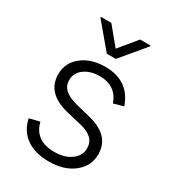

<svg xmlns="http://www.w3.org/2000/svg" viewBox="-186 -866 885 981"><g transform="rotate(30 256.5 -375.5)"><path d="M179.2 -762.2 264.2 -659.2 349.1 -762.2H410.6V-757.3L291 -614.3H237.8L117.7 -757.3V-762.2ZM449.7 -425.8 392.1 -409.7Q361.3 -497.1 265.1 -497.1Q210 -497.1 174.3 -470.7Q138.7 -444.3 138.7 -402.8Q138.7 -367.7 162.6 -346.2Q186.5 -324.7 238.3 -311.5L320.8 -291Q457.5 -257.3 457.5 -147.5Q457.5 -77.6 401.4 -33.2Q345.2 11.2 255.4 11.2Q174.8 11.2 123 -24.9Q71.3 -61 57.1 -128.9L117.7 -144Q128.9 -95.7 163.6 -70.6Q198.2 -45.4 254.4 -45.4Q316.4 -45.4 354.5 -73.5Q392.6 -101.6 392.6 -144.5Q392.6 -212.4 303.7 -233.4L214.4 -254.4Q75.2 -288.1 75.2 -400.4Q75.2 -467.3 128.7 -510Q182.1 -552.7 265.1 -552.7Q406.2 -552.7 449.7 -425.8Z"/></g></svg>

Font: Interop Light
Style: Regular
Weight: 300
Designer: Rasmus Andersson, Google, Jang Haemin
Foundry: jhaemin
Version: Version 1.007